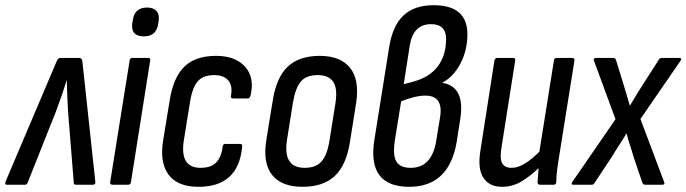

<svg xmlns="http://www.w3.org/2000/svg" viewBox="-44 -711 2642 739"><path d="M-19 0Q-26 0 -23 -11L174 -475Q179 -488 189 -488H262Q271 -488 273 -475L323 -11Q324 0 314 0H248Q240 0 240 -7L218 -281Q216 -310 215 -341Q214 -372 213 -401H212Q203 -371 192.5 -340.5Q182 -310 171 -281L62 -7Q59 0 52 0Z M389 0Q379 0 380 -10L455 -478Q456 -488 465 -488H526Q536 -488 534 -478L460 -10Q458 0 450 0ZM510 -571Q459 -571 465 -621L467 -632Q473 -682 522 -682Q546 -682 558 -669Q570 -656 567 -632L565 -621Q559 -571 510 -571Z M720 8Q639 8 604.5 -39Q570 -86 584 -171L609 -324Q623 -413 665.5 -454.5Q708 -496 788 -496Q862 -496 899.5 -454Q937 -412 920 -342Q917 -332 909 -332H854Q843 -332 845 -342Q852 -381 834.5 -401.5Q817 -422 781 -422Q738 -422 717 -398Q696 -374 687 -316L664 -173Q646 -65 728 -65Q768 -65 788 -85.5Q808 -106 813 -146Q814 -157 823 -157H880Q890 -157 888 -146Q874 8 720 8Z M1120 8Q1040 8 1003.5 -37.5Q967 -83 981 -172L1006 -325Q1020 -414 1064 -455Q1108 -496 1187 -496Q1265 -496 1302.5 -451Q1340 -406 1327 -316L1303 -165Q1289 -75 1244.5 -33.5Q1200 8 1120 8ZM1129 -65Q1171 -65 1193 -89Q1215 -113 1224 -169L1247 -313Q1256 -370 1238.5 -396Q1221 -422 1179 -422Q1136 -422 1115 -398.5Q1094 -375 1084 -319L1061 -175Q1043 -65 1129 -65Z M1531 8Q1368 8 1397 -173L1454 -530Q1467 -612 1509 -651.5Q1551 -691 1625 -691Q1755 -691 1755 -579Q1755 -518 1728.5 -467Q1702 -416 1659 -393V-392Q1746 -378 1728 -256L1714 -166Q1685 8 1531 8ZM1510 -387 1544 -396Q1609 -413 1641 -455.5Q1673 -498 1673 -561Q1673 -618 1615 -618Q1546 -618 1533 -535ZM1537 -65Q1618 -65 1635 -169L1650 -261Q1663 -343 1593 -343Q1555 -343 1500 -321L1476 -172Q1467 -114 1481.5 -89.5Q1496 -65 1537 -65Z M1888 8Q1839 8 1816 -27.5Q1793 -63 1806 -137L1859 -478Q1861 -488 1870 -488H1930Q1941 -488 1939 -478L1886 -142Q1879 -102 1888.5 -83.5Q1898 -65 1925 -65Q1949 -65 1975.5 -81Q2002 -97 2032 -127L2088 -478Q2089 -488 2098 -488H2158Q2168 -488 2167 -478L2110 -121Q2104 -86 2100.5 -58Q2097 -30 2097 -10Q2096 0 2087 0H2035Q2025 0 2025 -10Q2026 -22 2027 -36Q2028 -50 2029 -64Q1996 -32 1962 -12Q1928 8 1888 8Z M2163 0Q2152 0 2159 -11L2325 -252L2242 -478Q2240 -482 2242.5 -485Q2245 -488 2249 -488H2316Q2325 -488 2327 -480L2355 -389Q2361 -369 2367.5 -347.5Q2374 -326 2380 -305H2381Q2393 -326 2406.5 -347.5Q2420 -369 2432 -388L2491 -480Q2495 -488 2503 -488H2572Q2576 -488 2577.5 -485Q2579 -482 2576 -478L2421 -253L2512 -11Q2517 0 2505 0H2439Q2431 0 2428 -9L2394 -109Q2388 -131 2380.5 -153Q2373 -175 2368 -197H2367Q2354 -175 2339.5 -153Q2325 -131 2312 -109L2245 -8Q2241 0 2234 0Z"/></svg>

Font: Sofia Sans Condensed Medium
Style: Italic
Weight: 500
Italic angle: -9°
Designer: Botio Nikoltchev, Ani Petrova
Foundry: lettersoup
Version: Version 4.101; ttfautohint (v1.8.4.7-5d5b)